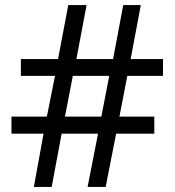

<svg xmlns="http://www.w3.org/2000/svg" viewBox="-20 -734 686 754"><path d="M620 -436H480L449 -276H586V-209H436L395 0H324L365 -209H222L183 0H113L151 -209H25V-276H164L196 -436H62V-502H208L248 -714H320L280 -502H424L464 -714H533L493 -502H620V-436ZM266 -436 235 -276H378L409 -436H266Z"/></svg>

Font: NameLogos Sans
Style: Regular
Weight: 500
Version: Version 0.1